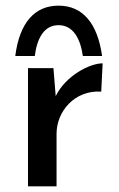

<svg xmlns="http://www.w3.org/2000/svg" viewBox="-20 -659 421 679"><path d="M187 -639C102 -639 49 -578 34 -461H103C111 -524 136 -570 187 -570C238 -570 264 -524 273 -461H341C325 -576 273 -639 187 -639ZM169 -418H79V0H180V-186C180 -265 244 -341 338 -335L343 -435C297 -435 212 -391 177 -319Z"/></svg>

Font: Reem Kufi
Style: Regular
Weight: 400
Designer: Khaled Hosny
Version: Version 0.007